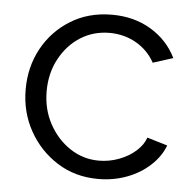

<svg xmlns="http://www.w3.org/2000/svg" viewBox="-44 -575 637 629"><g transform="rotate(5 274.5 -260.0)"><path d="M301 10Q225 10 166 -27.5Q107 -65 73 -126.5Q39 -188 39 -262Q39 -336 72 -396.5Q105 -457 164 -493.5Q223 -530 300 -530Q373 -530 428.5 -496.5Q484 -463 512 -406L446 -385Q424 -425 384.5 -447.5Q345 -470 297 -470Q244 -470 201.5 -443Q159 -416 133.5 -368.5Q108 -321 108 -262Q108 -203 134 -155Q160 -107 203 -78.5Q246 -50 298 -50Q332 -50 364 -62Q396 -74 419 -94.5Q442 -115 450 -139L517 -119Q503 -82 471 -52.5Q439 -23 395 -6.5Q351 10 301 10Z"/></g></svg>

Font: Raleway
Style: Regular
Weight: 400
Designer: Matt McInerney, Pablo Impallari, Rodrigo Fuenzalida
Foundry: Matt McInerney, Pablo Impallari, Rodrigo Fuenzalida
Version: Version 4.101;RELEASE